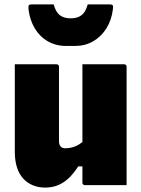

<svg xmlns="http://www.w3.org/2000/svg" viewBox="-20 -838 640 869"><path d="M236 -547Q240 -547 242 -545.5Q244 -544 245.5 -542Q247 -540 247 -536Q247 -494 247 -450.5Q247 -407 247 -364.5Q247 -322 247 -280Q247 -238 247 -198Q247 -184 254 -175.5Q261 -167 275 -167Q288 -167 300.5 -169.5Q313 -172 325 -177.5Q337 -183 349.5 -192.5Q362 -202 375 -215V-85H334Q317 -58 295.5 -36Q274 -14 246.5 -1.5Q219 11 184 11Q154 11 128.5 0.5Q103 -10 84.5 -30.5Q66 -51 56.5 -81.5Q47 -112 47 -152Q47 -188 47 -227Q47 -266 47 -306Q47 -346 47 -387Q47 -427 47 -467.5Q47 -508 47 -547Q94 -547 141.5 -547Q189 -547 236 -547ZM542 -547Q546 -547 548 -545.5Q550 -544 551.5 -542Q553 -540 553 -536Q553 -463 553 -390.5Q553 -318 553 -244.5Q553 -171 553 -98Q553 -80 553 -63Q553 -46 553 -30Q553 -14 553 0Q526 0 490.5 0Q455 0 421.5 0Q388 0 364 0Q361 0 358.5 -1.5Q356 -3 354.5 -5Q353 -7 353 -11Q353 -100 353 -189.5Q353 -279 353 -368.5Q353 -458 353 -547Q379 -547 413.5 -547Q448 -547 482.5 -547Q517 -547 542 -547ZM300 -755Q331 -755 349.5 -769.5Q368 -784 377 -818Q402 -818 427 -818Q452 -818 477 -818Q487 -818 490 -814Q493 -810 491 -796Q485 -747 461.5 -709.5Q438 -672 401.5 -651Q365 -630 320 -630H280Q233 -630 196.5 -651Q160 -672 137.5 -709.5Q115 -747 109 -796Q108 -810 110.5 -814Q113 -818 123 -818Q148 -818 173 -818Q198 -818 223 -818Q232 -784 250.5 -769.5Q269 -755 300 -755Z"/></svg>

Font: Recursive Black
Style: Regular
Weight: 900
Version: Version 1.085